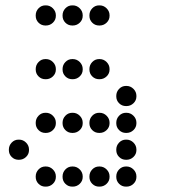

<svg xmlns="http://www.w3.org/2000/svg" viewBox="-20 -708 640 715"><path d="M149 -688Q134 -688 123.5 -677Q113 -666 113 -651V-649Q113 -634 123.5 -623.5Q134 -613 149 -613H151Q166 -613 177 -623.5Q188 -634 188 -649V-651Q188 -666 177 -677Q166 -688 151 -688ZM249 -688Q234 -688 223.5 -677Q213 -666 213 -651V-649Q213 -634 223.5 -623.5Q234 -613 249 -613H251Q266 -613 277 -623.5Q288 -634 288 -649V-651Q288 -666 277 -677Q266 -688 251 -688ZM349 -688Q334 -688 323.5 -677Q313 -666 313 -651V-649Q313 -634 323.5 -623.5Q334 -613 349 -613H351Q366 -613 377 -623.5Q388 -634 388 -649V-651Q388 -666 377 -677Q366 -688 351 -688ZM149 -488Q134 -488 123.5 -477Q113 -466 113 -451V-449Q113 -434 123.5 -423.5Q134 -413 149 -413H151Q166 -413 177 -423.5Q188 -434 188 -449V-451Q188 -466 177 -477Q166 -488 151 -488ZM249 -488Q234 -488 223.5 -477Q213 -466 213 -451V-449Q213 -434 223.5 -423.5Q234 -413 249 -413H251Q266 -413 277 -423.5Q288 -434 288 -449V-451Q288 -466 277 -477Q266 -488 251 -488ZM349 -488Q334 -488 323.5 -477Q313 -466 313 -451V-449Q313 -434 323.5 -423.5Q334 -413 349 -413H351Q366 -413 377 -423.5Q388 -434 388 -449V-451Q388 -466 377 -477Q366 -488 351 -488ZM449 -388Q434 -388 423.5 -377Q413 -366 413 -351V-349Q413 -334 423.5 -323.5Q434 -313 449 -313H451Q466 -313 477 -323.5Q488 -334 488 -349V-351Q488 -366 477 -377Q466 -388 451 -388ZM149 -288Q134 -288 123.5 -277Q113 -266 113 -251V-249Q113 -234 123.5 -223.5Q134 -213 149 -213H151Q166 -213 177 -223.5Q188 -234 188 -249V-251Q188 -266 177 -277Q166 -288 151 -288ZM249 -288Q234 -288 223.5 -277Q213 -266 213 -251V-249Q213 -234 223.5 -223.5Q234 -213 249 -213H251Q266 -213 277 -223.5Q288 -234 288 -249V-251Q288 -266 277 -277Q266 -288 251 -288ZM349 -288Q334 -288 323.5 -277Q313 -266 313 -251V-249Q313 -234 323.5 -223.5Q334 -213 349 -213H351Q366 -213 377 -223.5Q388 -234 388 -249V-251Q388 -266 377 -277Q366 -288 351 -288ZM449 -288Q434 -288 423.5 -277Q413 -266 413 -251V-249Q413 -234 423.5 -223.5Q434 -213 449 -213H451Q466 -213 477 -223.5Q488 -234 488 -249V-251Q488 -266 477 -277Q466 -288 451 -288ZM49 -188Q34 -188 23.5 -177Q13 -166 13 -151V-149Q13 -134 23.5 -123.5Q34 -113 49 -113H51Q66 -113 77 -123.5Q88 -134 88 -149V-151Q88 -166 77 -177Q66 -188 51 -188ZM449 -188Q434 -188 423.5 -177Q413 -166 413 -151V-149Q413 -134 423.5 -123.5Q434 -113 449 -113H451Q466 -113 477 -123.5Q488 -134 488 -149V-151Q488 -166 477 -177Q466 -188 451 -188ZM149 -88Q134 -88 123.5 -77Q113 -66 113 -51V-49Q113 -34 123.5 -23.5Q134 -13 149 -13H151Q166 -13 177 -23.5Q188 -34 188 -49V-51Q188 -66 177 -77Q166 -88 151 -88ZM249 -88Q234 -88 223.5 -77Q213 -66 213 -51V-49Q213 -34 223.5 -23.5Q234 -13 249 -13H251Q266 -13 277 -23.5Q288 -34 288 -49V-51Q288 -66 277 -77Q266 -88 251 -88ZM349 -88Q334 -88 323.5 -77Q313 -66 313 -51V-49Q313 -34 323.5 -23.5Q334 -13 349 -13H351Q366 -13 377 -23.5Q388 -34 388 -49V-51Q388 -66 377 -77Q366 -88 351 -88ZM449 -88Q434 -88 423.5 -77Q413 -66 413 -51V-49Q413 -34 423.5 -23.5Q434 -13 449 -13H451Q466 -13 477 -23.5Q488 -34 488 -49V-51Q488 -66 477 -77Q466 -88 451 -88Z"/></svg>

Font: Doto Rounded
Style: Bold
Weight: 700
Monospace: yes
Version: Version 1.000